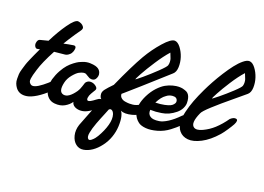

<svg xmlns="http://www.w3.org/2000/svg" viewBox="-146 -783 1685 1226"><g transform="rotate(15 696.5 -170.0)"><path d="M272.9 -488.8 242.2 -452.1Q207.5 -408.7 187 -379.9Q220.7 -384.3 250 -386.2Q262.7 -387.7 267.1 -379.9Q271.5 -372.1 263.2 -350.1Q260.3 -343.3 255.1 -336.2Q250 -329.1 237.1 -321.5Q224.1 -314 208 -314.9Q157.2 -314.9 143.1 -314Q86.4 -226.6 65.9 -173.8Q55.2 -146.5 51.3 -136.2Q47.4 -126 43.9 -110.8Q40.5 -95.7 43.5 -87.9Q46.4 -80.1 54.2 -73.2Q73.7 -57.1 130.9 -94Q188 -130.9 228 -173.8Q244.6 -186.5 254.9 -174.3Q265.6 -161.6 254.9 -138.2Q250 -128.4 242.2 -119.1Q240.7 -117.7 234.4 -110.1Q228 -102.5 223.1 -97.2Q218.3 -91.8 209.7 -83.7Q201.2 -75.7 192.9 -68.8Q149.9 -34.7 112.8 -16.1Q75.7 2.4 49.3 4.6Q22.9 6.8 4.2 -1.7Q-14.6 -10.3 -25.9 -28.8Q-33.7 -41.5 -37.6 -55.7Q-41.5 -69.8 -40 -87.2Q-38.6 -104.5 -36.9 -117.7Q-35.2 -130.9 -26.4 -153.1Q-17.6 -175.3 -12.9 -187Q-8.3 -198.7 5.9 -224.9Q20 -251 25.6 -260.7Q31.2 -270.5 47.9 -299.3Q50.3 -303.7 51.8 -306.2Q47.9 -306.2 36.1 -304.2Q25.4 -302.7 19.3 -314.2Q13.2 -325.7 16.1 -338.9Q21.5 -361.3 35.2 -363.8L90.8 -373Q133.3 -442.4 176.5 -493.2Q219.7 -543.9 241.2 -542Q252 -540 262.9 -533.7Q273.9 -527.3 280 -515.6Q286.1 -503.9 272.9 -488.8Z M481.9 -88.9Q512.7 -108.9 523.4 -93.3Q532.2 -80.1 520 -56.6Q511.2 -40.5 495.1 -29.8Q464.8 -7.8 436 1Q415 6.8 395.5 4.2Q376 1.5 362.8 -7.8Q347.2 -18.6 345.2 -37.1Q329.6 -16.6 299.8 -2.7Q270 11.2 231 3.9Q205.1 -1 189.5 -18.6Q173.8 -36.1 169.9 -58.6Q166 -81.1 168 -102.5Q169.9 -124 176.3 -141.1Q189.5 -174.8 208 -202.1Q226.6 -229.5 243.7 -245.6Q260.7 -261.7 280.3 -273.9Q299.8 -286.1 312 -291Q324.2 -295.9 335.9 -298.8Q361.8 -306.2 385 -303.2Q408.2 -300.3 421.4 -295.2Q434.6 -290 440.9 -284.2Q451.7 -274.9 455.6 -261.7Q459.5 -248.5 456.5 -237.5Q453.6 -226.6 446.8 -217.5Q439.9 -208.5 428.7 -206.5Q417.5 -204.6 405.3 -210Q398.9 -213.4 390.1 -220.5Q381.3 -227.5 376 -230.7Q370.6 -233.9 358.9 -233.2Q347.2 -232.4 330.1 -225.1Q314 -218.3 290 -194.1Q266.1 -169.9 256.8 -141.1Q235.4 -75.2 272 -64.9Q306.6 -55.2 354 -111.8Q365.2 -125.5 374.8 -148.9Q384.3 -172.4 385.3 -173.8Q398.9 -190.4 418.2 -189.2Q437.5 -188 453.1 -174.3Q468.8 -160.6 462.9 -148.9Q462.4 -147.5 460 -144Q457.5 -140.6 451.7 -132.8Q445.8 -125 439.9 -116.2Q429.7 -102.1 426.5 -86.9Q423.3 -71.8 432.1 -67.9Q443.8 -64 481.9 -88.9Z M418.5 96.2Q418.9 95.2 429.4 74Q439.9 52.7 452.1 28.1Q464.4 3.4 482.2 -32.5Q500 -68.4 515.6 -98.1Q502.4 -105.5 502.4 -131.8Q502.9 -147.5 517.1 -163.1Q531.2 -178.7 566.4 -209Q646 -351.6 698.7 -426.8Q740.7 -486.3 792.7 -535.9Q844.7 -585.4 870.6 -582Q890.6 -579.1 908 -552Q925.3 -524.9 933.1 -491.5Q940.9 -458 936.8 -424.8Q932.6 -391.6 913.6 -377.9Q701.7 -218.3 645.5 -178.2L628.4 -166Q627.4 -149.9 637.5 -139.2Q647.5 -128.4 663.6 -124.3Q679.7 -120.1 692.4 -118.9Q705.1 -117.7 715.8 -118.2Q738.3 -119.1 762.7 -130.6Q787.1 -142.1 803.2 -153.6Q819.3 -165 820.8 -165Q832 -167 837.6 -162.8Q843.3 -158.7 843 -151.4Q842.8 -144 840.6 -137Q838.4 -129.9 835.4 -125Q825.2 -107.4 796.4 -84Q767.6 -60.5 728.5 -54.2Q679.7 -45.9 652.8 -61Q661.6 -50.3 665.3 -24.4Q668.9 1.5 663.8 39.6Q658.7 77.6 642.6 112.8Q627 147.5 600.3 177Q573.7 206.5 544.4 222.9Q515.1 239.3 485.8 241.5Q456.5 243.7 435.5 224.1Q414.1 204.6 408.4 168.9Q402.8 133.3 418.5 96.2ZM689.5 -278.8Q689.5 -275.9 732.7 -306.2Q775.9 -336.4 821 -372.8Q866.2 -409.2 869.6 -419.9Q874 -431.6 874.3 -444.1Q874.5 -456.5 872.8 -463.9Q871.1 -471.2 866.9 -483.9Q862.8 -496.6 861.8 -501Q825.2 -466.8 782.5 -412.4Q739.7 -357.9 714.6 -320.1Q689.5 -282.2 689.5 -278.8ZM499.5 168.9Q506.8 174.8 520 166Q533.2 157.2 541.5 147.9Q549.8 138.7 554.7 131.8Q585.9 87.9 601.3 46.1Q616.7 4.4 609.9 -25.9Q605.5 -43.9 595.2 -50.3Q585 -56.6 575.7 -47.9Q570.3 -36.6 559.6 -16.1Q548.8 4.4 540.5 20.8Q532.2 37.1 522.2 57.9Q512.2 78.6 506.1 95Q500 111.3 495.6 126.7Q491.2 142.1 492.2 152.8Q493.2 163.6 499.5 168.9Z M1072.3 -128.9Q1076.7 -119.6 1076.9 -112.8Q1077.1 -106 1070.8 -94.5Q1064.5 -83 1045.2 -67.1Q1025.9 -51.3 992.2 -29.8Q954.6 -5.9 910.9 2.4Q867.2 10.7 834.5 5.1Q801.8 -0.5 785.2 -15.1Q772.5 -26.4 763.9 -41Q755.4 -55.7 750.7 -77.1Q746.1 -98.6 753.9 -128.4Q761.7 -158.2 782.2 -191.9Q804.2 -227.5 831.5 -252Q858.9 -276.4 882.8 -287.1Q906.7 -297.9 931.2 -301.8Q955.6 -305.7 970.9 -304.4Q986.3 -303.2 997.6 -299.8Q1014.6 -293.9 1024.2 -288.1Q1033.7 -282.2 1039.6 -271Q1044.4 -262.2 1046.6 -248.5Q1048.8 -234.9 1047.4 -217.3Q1045.9 -199.7 1034.4 -180.9Q1022.9 -162.1 1002.4 -147.9Q979.5 -132.3 956.1 -123.8Q932.6 -115.2 907.2 -113.8Q881.8 -112.3 869.1 -112.5Q856.4 -112.8 832.5 -115.2Q827.1 -86.9 846.2 -71.8Q854.5 -64.9 868.9 -61.8Q883.3 -58.6 906.7 -60.1Q930.2 -61.5 964.8 -79.6Q999.5 -97.7 1037.6 -130.9Q1062 -152.8 1072.3 -128.9ZM905.3 -225.1Q877.4 -210 851.6 -168Q886.7 -166 912.6 -169.2Q938.5 -172.4 951.2 -177.5Q963.9 -182.6 970.9 -190.4Q978 -198.2 979.2 -202.6Q980.5 -207 980.5 -211.9Q978 -237.8 947.3 -237.8Q923.8 -237.8 905.3 -225.1Z M1337.9 -189.9Q1361.3 -207.5 1377.7 -201.7Q1394 -195.8 1375 -165Q1364.7 -149.4 1344.2 -123.8Q1323.7 -98.1 1308.1 -83Q1254.4 -31.7 1201.7 -10Q1148.9 11.7 1111.8 4.6Q1074.7 -2.4 1055.2 -30.8Q1039.6 -53.2 1039.3 -86.4Q1039.1 -119.6 1052.5 -160.2Q1065.9 -200.7 1084.7 -239.7Q1103.5 -278.8 1130.9 -325.2Q1148.4 -355 1170.4 -387.9Q1192.4 -420.9 1219.7 -456.5Q1247.1 -492.2 1272.7 -519.8Q1298.3 -547.4 1323.2 -564.5Q1348.1 -581.5 1365.2 -579.1Q1385.3 -576.2 1402.6 -549.1Q1419.9 -522 1427.7 -488.5Q1435.5 -455.1 1431.4 -421.9Q1427.2 -388.7 1408.2 -375Q1396 -365.7 1325.2 -317.1Q1254.4 -268.6 1202.9 -229.2Q1151.4 -189.9 1145 -174.8Q1103.5 -100.6 1131.8 -78.1Q1149.9 -63.5 1190.7 -78.4Q1231.4 -93.3 1265.1 -119.1Q1303.2 -148.4 1337.9 -189.9ZM1356 -498Q1319.3 -463.9 1279.3 -412.1Q1239.3 -360.4 1216.6 -325.4Q1193.8 -290.5 1193.8 -287.1Q1193.8 -284.2 1234.6 -311.8Q1275.4 -339.4 1318.1 -372.8Q1360.8 -406.2 1364.3 -417Q1368.7 -428.7 1368.9 -440.9Q1369.1 -453.1 1367.2 -460.7Q1365.2 -468.3 1361.1 -480.7Q1356.9 -493.2 1356 -498Z"/></g></svg>

Font: Florida Vibes
Style: Regular
Weight: 400
Italic angle: -30°
Designer: Turbologo.com
Foundry: Turbologo.com
Version: Version 1.000;hotconv 1.0.109;makeotfexe 2.5.65596